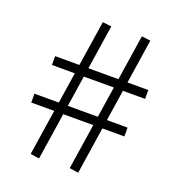

<svg xmlns="http://www.w3.org/2000/svg" viewBox="-133 -826 838 929"><g transform="rotate(20 286.5 -361.0)"><path d="M374.5 1.5 328.5 -5.5 438.5 -724 484 -718.5ZM45 -240V-285.5H524.5V-240ZM173 1.5 127.5 -5.5 237.5 -724 283 -718.5ZM77 -445V-490.5H556.5V-445Z"/></g></svg>

Font: Public Sans Thin ExtraLight
Style: Italic
Weight: 250
Italic angle: -8°
Version: Version 2.001